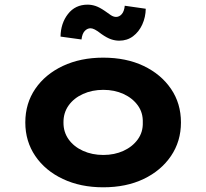

<svg xmlns="http://www.w3.org/2000/svg" viewBox="-20 -787 877 817"><path d="M419.1 10Q322.9 10 247.8 -25.3Q172.7 -60.6 130.2 -123.1Q87.7 -185.7 87.7 -265.9Q87.7 -347 130.2 -409.1Q172.7 -471.2 247.8 -506.5Q322.9 -541.7 419.1 -541.7Q517 -541.7 591 -506.5Q665 -471.2 707.5 -409.1Q750 -347 750 -265.9Q750 -185.7 707.5 -123.1Q665 -60.6 591 -25.3Q517 10 419.1 10ZM419.6 -127.6Q467.2 -127.6 505.5 -145.2Q543.8 -162.7 566.4 -194Q589 -225.4 587.6 -265.9Q589 -307.4 566.4 -338.5Q543.8 -369.6 505.5 -387.1Q467.2 -404.7 419.6 -404.7Q372.1 -404.7 333.2 -387.1Q294.4 -369.6 272 -338.3Q249.7 -307 250.1 -265.9Q249.7 -225.4 272 -194Q294.4 -162.7 333.2 -145.2Q372.1 -127.6 419.6 -127.6ZM487.3 -613.9Q470.2 -613.9 452.7 -619.8Q435.1 -625.8 412.1 -641.9Q394.2 -656 383.6 -661.3Q372.9 -666.7 365.5 -666.7Q351.4 -666.7 340.5 -655.1Q329.6 -643.4 326.8 -619L237.6 -631.3Q238.4 -687.8 269.3 -727.5Q300.3 -767.2 352.7 -767.2Q369.9 -767.2 386.8 -761.5Q403.7 -755.8 426.2 -740.4Q439.9 -730.1 451.5 -722.6Q463.1 -715 473.9 -715Q487.9 -715 498.3 -727.1Q508.6 -739.2 510.9 -762.6L600.2 -749.8Q599.7 -714.3 585.5 -682.9Q571.2 -651.4 546 -632.6Q520.9 -613.9 487.3 -613.9Z"/></svg>

Font: Lexend Giga
Style: Regular
Weight: 400
Designer: Bonnie Shaver-Troup, Thomas Jockin
Foundry: Lexend
Version: Version 1.007